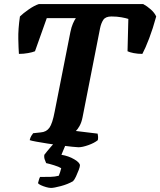

<svg xmlns="http://www.w3.org/2000/svg" viewBox="-20 -724 788 944"><path d="M366 0Q359 0 335 -2.5Q311 -5 279 -9Q247 -13 215 -18Q183 -23 158.5 -27.5Q134 -32 126 -35Q129 -48 134 -56Q139 -64 143 -69L180 -73Q208 -75 223 -96Q238 -117 249 -176L326 -566Q331 -591 338.5 -608Q346 -625 353 -635H210L152 -472Q140 -467 118 -463Q96 -459 73 -459Q71 -485 70 -533Q69 -581 78 -643Q93 -658 121 -677.5Q149 -697 171 -704H684Q703 -694 721.5 -677.5Q740 -661 748 -643Q732 -584 713.5 -535.5Q695 -487 680 -459Q657 -459 637 -463Q617 -467 607 -472L611 -631Q599 -635 577 -639Q555 -643 528 -643Q499 -643 488 -626.5Q477 -610 472 -585L386 -148Q381 -122 371 -104.5Q361 -87 353 -80L460 -67Q461 -62 462 -54Q463 -46 461 -35Q444 -21 414.5 -10.5Q385 0 366 0ZM231 200Q221 200 207 196Q193 192 181 186.5Q169 181 167 176Q170 165 172 158Q174 151 177 146Q208 146 229 145.5Q250 145 269 140Q272 133 275.5 122.5Q279 112 281 103Q270 96 246 88.5Q222 81 207 78Q204 72 200 60.5Q196 49 198 37Q211 20 230 -2Q249 -24 261 -37H313L282 37Q318 43 345.5 59.5Q373 76 373 89Q373 96 367 112Q361 128 353.5 144Q346 160 339 167Q313 182 279 191Q245 200 231 200Z"/></svg>

Font: Texturina ExtraBold
Style: Italic
Weight: 800
Italic angle: -11°
Designer: Guillermo Torres Carreño
Foundry: Omnibus-Type
Version: Version 1.002; ttfautohint (v1.8.3)